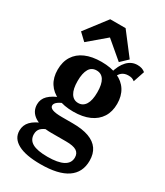

<svg xmlns="http://www.w3.org/2000/svg" viewBox="-227 -840 961 1117"><g transform="rotate(30 254.0 -281.5)"><path d="M239.2 185Q189.6 185 151.5 178Q113.5 171 87.7 157Q61.9 143 48.8 123Q35.7 103 35.7 76Q35.7 39.4 60.6 13.3Q85.6 -12.9 138.1 -31.9L186.5 -15.5Q149.1 -3.2 134.1 12.1Q119.1 27.5 119.1 52.1Q119.1 90.8 151.8 109Q184.5 127.3 253.1 127.3Q322.6 127.3 358.3 108.2Q394 89.1 394 51.3Q394 22.5 372.5 9Q350.9 -4.4 302.7 -4.4H201.5Q130.4 -4.4 89.3 -31.6Q48.2 -58.9 48.2 -107.3Q48.2 -142.5 73.8 -167.8Q99.4 -193.2 152.9 -213L197.4 -196.1Q162.6 -185.6 145.2 -172.5Q127.7 -159.4 127.7 -145.4Q127.7 -130.2 147.7 -122.6Q167.7 -115 210.8 -115H283.8Q348.7 -115 391.8 -99.3Q434.9 -83.5 456.2 -52.6Q477.5 -21.8 477.5 24.8Q477.5 103.8 417.7 144.4Q357.9 185 239.2 185ZM251.3 -175.1Q188 -175.1 143.3 -195Q98.5 -214.8 74.8 -252.1Q51.1 -289.3 51.1 -341.9Q51.1 -394.8 74.7 -432.2Q98.2 -469.7 142.9 -489.2Q187.5 -508.7 250.7 -508.7Q314 -508.7 358.7 -489.2Q403.5 -469.7 427.2 -432.2Q450.9 -394.8 450.9 -341.9Q450.9 -289.3 427.2 -252.1Q403.5 -214.8 358.9 -195Q314.2 -175.1 251.3 -175.1ZM251 -232.8Q267.2 -232.8 279.4 -239.9Q291.6 -246.9 300.2 -260.8Q308.7 -274.6 313 -295Q317.3 -315.5 317.3 -342.6Q317.3 -396.6 300.4 -423.8Q283.4 -451 251 -451Q234.8 -451 222.2 -444.3Q209.6 -437.6 201.5 -423.8Q193.3 -409.9 189 -389.8Q184.7 -369.7 184.7 -342.6Q184.7 -288.7 202 -260.8Q219.3 -232.8 251 -232.8ZM356.3 -461.2 328.8 -480.2Q343.6 -536.7 372.4 -567Q401.2 -597.4 440.9 -597.4Q457.1 -597.4 469.8 -593.3Q482.4 -589.2 493.6 -580L468.2 -504.3Q458.2 -512.2 449 -515.2Q439.9 -518.1 425.7 -518.1Q399.8 -518.1 382.9 -504.7Q366 -491.3 356.3 -461.2ZM105.2 -557.4 57.7 -602.4 169.5 -748.3H272.9L384.7 -602.4L337.3 -557.4L221.2 -655.7Z"/></g></svg>

Font: Sutasoma
Style: Regular
Weight: 400
Designer: Izhar Fathurrohim, Akbar Rohmanto, Arusyal Khofiqoini
Foundry: Kiwari Kolektiv
Version: Version 1.102